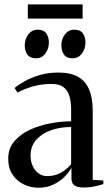

<svg xmlns="http://www.w3.org/2000/svg" viewBox="-20 -848 503 876"><path d="M155 8.5Q120 8.5 88.8 -6.5Q57.5 -21.5 37.5 -51Q17.5 -80.5 17.5 -124.5Q17.5 -170.5 45 -203Q72.5 -235.5 116 -255.8Q159.5 -276 209.5 -285.2Q259.5 -294.5 304.5 -294.5V-348.5Q304.5 -382.5 296.8 -409Q289 -435.5 270 -450.2Q251 -465 216 -465Q168 -465 128.2 -453.2Q88.5 -441.5 60 -425.5L46.5 -446.5Q65 -462 94.2 -478.2Q123.5 -494.5 162 -505.8Q200.5 -517 247 -517Q302 -517 336.2 -497.5Q370.5 -478 386.8 -439.2Q403 -400.5 403 -342V-27.5L451.5 -24.5V-8Q441 -4.5 427 -1Q413 2.5 396.5 5Q380 7.5 361.5 7.5Q335 7.5 320.5 -1.5Q306 -10.5 306 -34.5V-83Q297.5 -65.5 277 -44Q256.5 -22.5 226 -7Q195.5 8.5 155 8.5ZM194.5 -44.5Q229 -44.5 255.8 -58.8Q282.5 -73 304.5 -99V-268.5Q253 -268.5 211 -253.2Q169 -238 144.2 -208.8Q119.5 -179.5 119.5 -138Q119.5 -110.5 129.8 -89.2Q140 -68 157.2 -56.2Q174.5 -44.5 194.5 -44.5ZM144 -582Q117 -582 105 -598.8Q93 -615.5 93 -641Q93 -669.5 109.2 -691Q125.5 -712.5 151.5 -712.5H152.5Q179 -712.5 191 -695.8Q203 -679 203 -653.5Q203 -626 187 -604Q171 -582 144.5 -582ZM310.5 -582Q284 -582 272 -598.8Q260 -615.5 260 -641Q260 -669.5 276.2 -691Q292.5 -712.5 318.5 -712.5H319.5Q346 -712.5 358 -695.8Q370 -679 370 -653.5Q370 -626 353.8 -604Q337.5 -582 311.5 -582ZM357 -828V-763H107V-828Z"/></svg>

Font: Merriweather 144pt
Style: Regular
Weight: 400
Version: Version 2.100